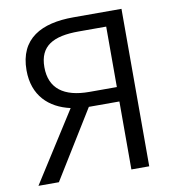

<svg xmlns="http://www.w3.org/2000/svg" viewBox="-82 -805 807 879"><g transform="rotate(-10 321.5 -366.0)"><path d="M330 -383C212 -383 147 -431 147 -530C147 -629 212 -664 330 -664H458V-383ZM26 0H121L316 -316H458V0H541V-732H317C169 -732 64 -678 64 -530C64 -412 135 -347 233 -325Z"/></g></svg>

Font: Noto Sans HK DemiLight
Style: Regular
Weight: 350
Designer: Ryoko NISHIZUKA 西塚涼子 (kana, bopomofo & ideographs); Paul D. Hunt (Latin, Greek & Cyrillic); Sandoll Communications 산돌커뮤니
Foundry: Adobe
Version: Version 2.004;hotconv 1.0.118;makeotfexe 2.5.65603